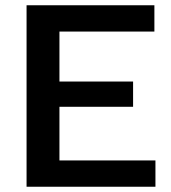

<svg xmlns="http://www.w3.org/2000/svg" viewBox="-20 -710 649 730"><path d="M81 -690H567V-590H206V-400H486V-304H206V-100H571V0H81Z"/></svg>

Font: Mozilla Text BETA SemiBold
Style: Regular
Weight: 600
Designer: Studio DRAMA
Foundry: Studio DRAMA
Version: Version 0.100